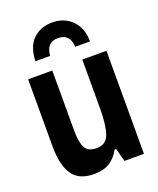

<svg xmlns="http://www.w3.org/2000/svg" viewBox="-144 -859 788 956"><g transform="rotate(-20 250.0 -380.5)"><path d="M249 -771Q186 -771 146.5 -732.5Q107 -694 105 -618H183Q187 -688 249 -688Q312 -688 316 -618H394Q394 -689 353 -730Q312 -771 249 -771ZM325 -70H333L352 0H455V-546H327V-290Q327 -200 311 -153.5Q295 -107 244 -107Q198 -107 183 -137.5Q168 -168 168 -226V-546H40V-190Q40 -91 74.5 -40.5Q109 10 188 10Q239 10 271.5 -10.5Q304 -31 325 -70Z"/></g></svg>

Font: Noto Sans Mono UI Condensed
Style: Bold
Weight: 700
Width: 3
Designer: Monotype Design team
Foundry: Monotype Imaging Inc.
Version: 1.000